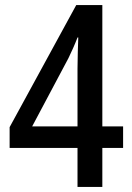

<svg xmlns="http://www.w3.org/2000/svg" viewBox="-20 -738 521 758"><path d="M466 -154V-239H384V-718H281L18 -236V-154H286V0H384V-154ZM286 -467V-239H107L250 -508C262 -533 275 -561 286 -590H289C288 -562 286 -505 286 -467Z"/></svg>

Font: Noto Sans Myanmar UI Condensed Medium
Style: Regular
Weight: 500
Width: 3
Designer: Monotype Design Team
Foundry: Monotype Imaging Inc.
Version: Version 2.103